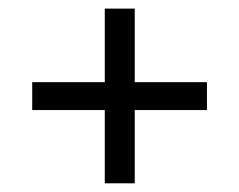

<svg xmlns="http://www.w3.org/2000/svg" viewBox="-20 -436 553 444"><path d="M222.3 -181.5H54.5V-246H222.3V-416.1H291.6V-246H458.6V-181.5H291.6V-12.1H222.3Z"/></svg>

Font: Playfair Micro SmCond SmLight
Style: Regular
Weight: 360
Width: 4
Designer: Claus Eggers Sørensen
Foundry: Claus Eggers Sørensen
Version: Version 2.100;Glyphs 3.2 (3219)